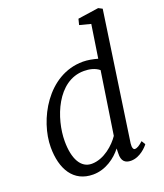

<svg xmlns="http://www.w3.org/2000/svg" viewBox="-148 -905 867 1012"><g transform="rotate(-20 285.5 -398.5)"><path d="M199.2 9.8C270 9.8 328.1 -34.2 361.3 -77.1C360.8 -67.9 360.8 -50.3 360.8 -49.8C358.9 -6.8 378.4 9.8 411.6 9.8C462.4 9.8 502.9 -34.7 511.2 -46.9L498 -68.4C478.5 -50.8 464.4 -41.5 451.2 -41.5C442.9 -41.5 437 -53.2 439.9 -77.1L544.4 -794.4L522.9 -805.7L406.2 -788.6L397.9 -755.9L460.4 -739.7L432.1 -554.7C406.7 -562 376.5 -567.9 350.1 -567.9C150.4 -567.9 37.1 -352.1 37.1 -201.2C37.1 -79.1 88.9 9.8 199.2 9.8ZM211.4 -45.9C151.4 -45.9 117.2 -106 117.2 -206.5C117.2 -332.5 188 -520 338.4 -520C368.7 -520 400.4 -513.2 423.3 -494.1L370.1 -144.5C342.3 -103 280.8 -45.9 211.4 -45.9Z"/></g></svg>

Font: Merriweather
Style: Light Italic
Weight: 300
Italic angle: -7.5°
Designer: Eben Sorkin
Foundry: Eben Sorkin
Version: Version 1.001